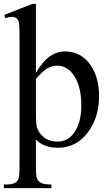

<svg xmlns="http://www.w3.org/2000/svg" viewBox="-23 -750 569 994"><path d="M-1 -673 145 -730H163V-373Q200 -435 236.5 -459.5Q273 -484 313 -484Q385 -484 433 -430Q490 -361 490 -253Q490 -131 420 -50Q363 15 276 15Q238 15 209 3Q189 -4 163 -27V116Q163 164 169.5 176.5Q176 189 190 197Q204 205 243 205V224H-3V205H9Q38 206 58 195Q67 189 72.5 176.5Q78 164 78 113V-580Q78 -626 73.5 -638.5Q69 -651 60 -657Q51 -663 37 -663Q24 -663 5 -656ZM163 -342V-167Q163 -109 168 -91Q176 -63 203.5 -40Q231 -17 273 -17Q326 -17 356 -57Q398 -109 398 -204Q398 -312 352 -370Q319 -410 273 -410Q248 -410 224 -397Q206 -389 163 -342Z"/></svg>

Font: MM Ethnic
Style: Regular
Weight: 400
Designer: Khon Soe Zaw Thu
Version: Version 1.00 July 18, 2016, initial release